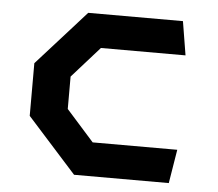

<svg xmlns="http://www.w3.org/2000/svg" viewBox="-43 -576 707 623"><g transform="rotate(5 310.0 -264.0)"><path d="M220 0H528.5L546.5 -110H271L181 -211V-316.5L271 -417.5H546.5L528.5 -527.5H220L60 -349.5V-178Z"/></g></svg>

Font: Monaspace Krypton SemiBold
Style: Regular
Weight: 600
Designer: Riley Cran & the Lettermatic Team
Foundry: Lettermatic
Version: Version 1.200 (Monaspace Krypton)